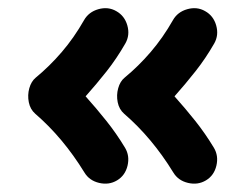

<svg xmlns="http://www.w3.org/2000/svg" viewBox="-20 -538 579 462"><path d="M475.6 -104Q456.1 -92.3 432.4 -97.9Q408.7 -103.5 397 -123Q345.7 -206.5 278.8 -264.2Q266.6 -274.9 263.2 -292Q259.8 -309.1 264.4 -325.7Q269 -342.3 279.8 -351.1Q313.5 -378.9 342.8 -413.1Q372.1 -447.3 396 -489.3Q407.2 -509.3 430.7 -515.9Q454.1 -522.5 473.6 -511.2Q493.7 -500 500.2 -476.8Q506.8 -453.6 495.6 -433.6Q474.6 -397 450.4 -366.5Q426.3 -335.9 399.9 -306.2Q425.8 -277.3 449.7 -247.3Q473.6 -217.3 494.6 -182.6Q506.3 -163.1 500.7 -139.4Q495.1 -115.7 475.6 -104ZM261.7 -104Q242.2 -92.3 218.5 -97.9Q194.8 -103.5 183.1 -123Q131.8 -206.5 64.9 -264.2Q52.7 -274.9 49.3 -292Q45.9 -309.1 50.5 -325.7Q55.2 -342.3 65.9 -351.1Q99.6 -378.9 128.9 -413.1Q158.2 -447.3 182.1 -489.3Q193.4 -509.3 216.8 -515.9Q240.2 -522.5 259.8 -511.2Q279.8 -500 286.4 -476.8Q293 -453.6 281.7 -433.6Q260.7 -397 236.6 -366.5Q212.4 -335.9 186 -306.2Q211.9 -277.3 235.8 -247.3Q259.8 -217.3 280.8 -182.6Q292.5 -163.1 286.9 -139.4Q281.2 -115.7 261.7 -104Z"/></svg>

Font: Mikhak-DS1-FD Black
Style: Regular
Weight: 900
Designer: Amin Abedi
Version: Version 3.2